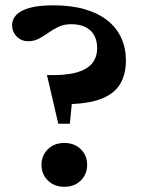

<svg xmlns="http://www.w3.org/2000/svg" viewBox="-20 -710 546 738"><path d="M185.5 -689.5Q254.5 -689.5 306.5 -674.2Q358.5 -659 393.5 -631Q428.5 -603 446.2 -564Q464 -525 464 -477.5Q464 -424 441.2 -386.2Q418.5 -348.5 366.2 -329Q314 -309.5 225.5 -309.5L263 -382.5L248.5 -234.5H204L160.5 -421.5Q231 -419.5 273.2 -431.2Q315.5 -443 334.5 -467Q353.5 -491 353.5 -525Q353.5 -553.5 342.2 -574Q331 -594.5 308.8 -605.8Q286.5 -617 253.5 -617Q226.5 -617 205.5 -607.2Q184.5 -597.5 166.2 -584.2Q148 -571 129.2 -561.2Q110.5 -551.5 88.5 -551.5Q71 -551.5 57 -559.5Q43 -567.5 34.8 -581.8Q26.5 -596 26.5 -613.5Q26.5 -635 42.2 -652.2Q58 -669.5 93 -679.5Q128 -689.5 185.5 -689.5ZM227.5 -160.5Q266 -160.5 290.5 -136.5Q315 -112.5 315 -76.5Q315 -40.5 290.5 -16.2Q266 8 227.5 8Q188.5 8 164 -16.2Q139.5 -40.5 139.5 -76.5Q139.5 -112.5 164 -136.5Q188.5 -160.5 227.5 -160.5Z"/></svg>

Font: Newsreader 16pt 16pt
Style: Bold
Weight: 700
Version: Version 1.003